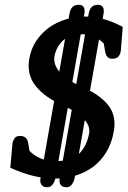

<svg xmlns="http://www.w3.org/2000/svg" viewBox="-20 -738 533 801"><path d="M209 7Q169 7 124 -3Q79 -13 23 -38L32 -139L33 -143Q35 -154 42 -162.5Q49 -171 63 -171Q92 -171 97 -144L103 -109Q117 -93 144 -79.5Q171 -66 216 -66Q276 -66 308.5 -95.5Q341 -125 352 -182Q354 -195 350 -209Q346 -223 333 -238Q320 -253 297 -268.5Q274 -284 239 -300Q167 -332 129 -379Q91 -426 102 -492Q109 -534 131 -567Q153 -600 184 -622.5Q215 -645 254 -657Q293 -669 335 -669Q372 -669 410 -659Q448 -649 492 -626L484 -526Q482 -512 474.5 -502.5Q467 -493 448 -493Q434 -493 427.5 -501.5Q421 -510 419 -521L413 -556Q399 -571 378 -583Q357 -595 325 -595Q272 -595 243.5 -569.5Q215 -544 207 -502Q202 -470 228.5 -437.5Q255 -405 326 -374Q398 -342 432 -298.5Q466 -255 455 -191Q446 -140 423 -102.5Q400 -65 367 -41Q334 -17 293.5 -5Q253 7 209 7ZM332 -681 211 6Q208 21 198.5 33Q189 45 173 43Q159 42 152.5 32Q146 22 149 6L270 -681Q276 -718 308 -718Q338 -718 332 -681ZM412 -681 291 6Q288 21 278.5 33Q269 45 253 43Q239 42 232.5 32Q226 22 229 6L350 -681Q356 -718 388 -718Q418 -718 412 -681Z"/></svg>

Font: Jura
Style: Bold Italic
Weight: 700
Designer: Ed Merritt
Foundry: Ten by Twenty
Version: Version 1.007